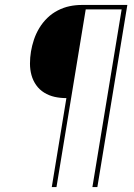

<svg xmlns="http://www.w3.org/2000/svg" viewBox="-20 -755 540 775"><path d="M189 0 248 -359Q223 -359 200.5 -364Q178 -369 158.5 -381Q139 -393 126 -411.5Q113 -430 107 -452Q101 -474 101 -498.5Q101 -523 105 -547Q109 -571 117 -595Q125 -619 138.5 -641.5Q152 -664 171 -682.5Q190 -701 213.5 -713Q237 -725 261 -730Q285 -735 310 -735H494L373 0H353L471 -717H326L208 0Z"/></svg>

Font: Iosevka Term Curly Th Obl
Style: Regular
Weight: 100
Italic angle: -9°
Designer: Belleve Invis
Foundry: Belleve Invis
Version: Version 32.3.0